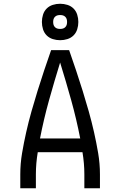

<svg xmlns="http://www.w3.org/2000/svg" viewBox="-20 -1002 640 1022"><path d="M88 0V-74Q88 -131 97.5 -187Q107 -243 119.5 -298.5Q132 -354 147.5 -409Q163 -464 180 -518.5Q197 -573 215 -627Q233 -681 252 -735H348Q367 -681 385 -627Q403 -573 420 -518.5Q437 -464 452.5 -409Q468 -354 480.5 -298.5Q493 -243 502.5 -187Q512 -131 512 -74V0H429V-74Q429 -103 426.5 -132.5Q424 -162 419 -192H181Q176 -162 173.5 -132.5Q171 -103 171 -74V0ZM193 -265H407Q387 -368 359 -468.5Q331 -569 300 -669Q269 -569 241 -468.5Q213 -368 193 -265ZM300 -788Q280 -788 261 -794Q242 -800 228.5 -813.5Q215 -827 209 -846Q203 -865 203 -885Q203 -905 209 -924Q215 -943 228.5 -956.5Q242 -970 261 -976Q280 -982 300 -982Q320 -982 339 -976Q358 -970 371.5 -956.5Q385 -943 391 -924Q397 -905 397 -885Q397 -865 391 -846Q385 -827 371.5 -813.5Q358 -800 339 -794Q320 -788 300 -788ZM300 -848Q308 -848 315 -850Q322 -852 327.5 -857.5Q333 -863 335 -870Q337 -877 337 -885Q337 -893 335 -900Q333 -907 327.5 -912.5Q322 -918 315 -920Q308 -922 300 -922Q292 -922 285 -920Q278 -918 272.5 -912.5Q267 -907 265 -900Q263 -893 263 -885Q263 -877 265 -870Q267 -863 272.5 -857.5Q278 -852 285 -850Q292 -848 300 -848Z"/></svg>

Font: Iosevka Curly Extended
Style: Regular
Weight: 400
Width: 7
Monospace: yes
Designer: Belleve Invis
Foundry: Belleve Invis
Version: Version 11.1.0; ttfautohint (v1.8.3)